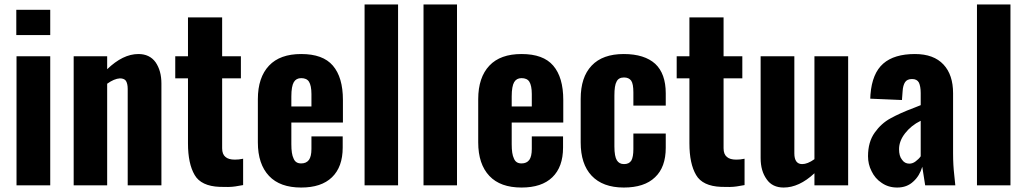

<svg xmlns="http://www.w3.org/2000/svg" viewBox="-20 -830 4601 860"><path d="M53 -786H205V-673H53ZM54 -578H205V0H54Z M310 -578H460V-520C507 -565 553 -588 600 -588C633 -588 659 -576 677 -551C694 -526 703 -495 703 -456V0H552V-432C552 -448 549 -460 544 -468C539 -475 530 -479 517 -479C500 -478 481 -470 460 -455V0H310Z M852 -46C832 -80 822 -127 822 -188V-479H765V-578H822V-752H975V-578H1059V-479H975V-166C975 -148 980 -135 990 -127C999 -119 1013 -115 1032 -115C1043 -115 1056 -116 1069 -119V-1C1065 0 1053 2 1034 5C1015 8 991 8 964 7C909 5 871 -13 852 -46Z M1185 -42C1152 -77 1135 -127 1135 -192V-386C1135 -451 1152 -501 1185 -536C1218 -571 1266 -588 1329 -588C1394 -588 1441 -571 1471 -536C1501 -501 1516 -450 1516 -382V-281H1285V-184C1285 -155 1288 -134 1295 -120C1301 -105 1312 -98 1329 -98C1344 -98 1356 -103 1364 -114C1371 -124 1375 -140 1375 -163V-219H1515V-169C1515 -111 1499 -67 1467 -36C1435 -5 1389 10 1329 10C1266 10 1218 -7 1185 -42ZM1375 -353V-409C1375 -434 1371 -453 1364 -464C1357 -475 1345 -480 1329 -480C1314 -480 1303 -474 1296 -462C1289 -450 1285 -429 1285 -398V-353Z M1613 -810H1763V0H1613Z M1877 -810H2027V0H1877Z M2172 -42C2139 -77 2122 -127 2122 -192V-386C2122 -451 2139 -501 2172 -536C2205 -571 2253 -588 2316 -588C2381 -588 2428 -571 2458 -536C2488 -501 2503 -450 2503 -382V-281H2272V-184C2272 -155 2275 -134 2282 -120C2288 -105 2299 -98 2316 -98C2331 -98 2343 -103 2351 -114C2358 -124 2362 -140 2362 -163V-219H2502V-169C2502 -111 2486 -67 2454 -36C2422 -5 2376 10 2316 10C2253 10 2205 -7 2172 -42ZM2362 -353V-409C2362 -434 2358 -453 2351 -464C2344 -475 2332 -480 2316 -480C2301 -480 2290 -474 2283 -462C2276 -450 2272 -429 2272 -398V-353Z M2630 -43C2597 -78 2581 -128 2581 -192V-387C2581 -452 2597 -501 2630 -536C2663 -571 2711 -588 2774 -588C2836 -588 2883 -573 2915 -544C2946 -515 2962 -471 2962 -412V-357H2817V-416C2817 -441 2814 -459 2807 -469C2800 -478 2790 -483 2775 -483C2759 -483 2748 -477 2742 -465C2735 -453 2732 -432 2732 -402V-174C2732 -144 2736 -123 2743 -112C2750 -101 2760 -95 2775 -95C2790 -95 2801 -100 2808 -111C2814 -122 2817 -139 2817 -162V-232H2962V-168C2962 -110 2946 -66 2914 -36C2882 -5 2835 10 2774 10C2711 10 2663 -8 2630 -43Z M3098 -46C3078 -80 3068 -127 3068 -188V-479H3011V-578H3068V-752H3221V-578H3305V-479H3221V-166C3221 -148 3226 -135 3236 -127C3245 -119 3259 -115 3278 -115C3289 -115 3302 -116 3315 -119V-1C3311 0 3299 2 3280 5C3261 8 3237 8 3210 7C3155 5 3117 -13 3098 -46Z M3414 -27C3396 -52 3387 -83 3387 -122V-578H3538V-143C3538 -111 3550 -95 3573 -95C3589 -95 3607 -102 3628 -117V-578H3779V0H3628V-54C3582 -11 3536 10 3490 10C3457 10 3431 -2 3414 -27Z M3929 -11C3909 -24 3894 -42 3884 -63C3873 -84 3868 -107 3868 -130C3868 -173 3878 -208 3898 -236C3917 -263 3941 -285 3969 -300C3996 -315 4031 -331 4074 -347L4104 -359V-413C4104 -434 4101 -449 4096 -460C4090 -471 4080 -476 4065 -476C4050 -476 4040 -471 4034 -462C4028 -453 4024 -439 4023 -422L4020 -382L3878 -388L3879 -407C3884 -470 3903 -516 3936 -545C3969 -574 4017 -588 4078 -588C4135 -588 4177 -572 4206 -541C4235 -510 4249 -467 4249 -412V-143C4249 -106 4251 -75 4254 -49C4257 -22 4258 -6 4259 0H4124C4121 -19 4117 -47 4111 -83C4103 -56 4090 -34 4071 -17C4052 1 4028 10 3999 10C3972 10 3949 3 3929 -11ZM4081 -107C4090 -114 4098 -121 4104 -130V-289C4075 -275 4052 -256 4034 -233C4016 -210 4007 -186 4007 -162C4007 -142 4011 -126 4020 -115C4028 -103 4039 -97 4053 -97C4062 -97 4072 -100 4081 -107Z M4356 -810H4506V0H4356Z"/></svg>

Font: Oswald SemiBold
Style: Regular
Weight: 400
Version: Version